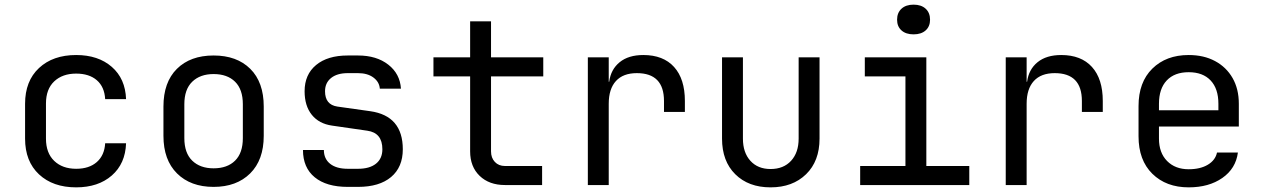

<svg xmlns="http://www.w3.org/2000/svg" viewBox="-20 -797 5440 827"><path d="M308 10Q208 10 148 -46Q88 -102 88 -200V-350Q88 -448 148 -504Q208 -560 308 -560Q403 -560 461.5 -509Q520 -458 523 -370H433Q430 -423 397 -451.5Q364 -480 308 -480Q249 -480 213.5 -446.5Q178 -413 178 -351V-200Q178 -138 213.5 -104Q249 -70 308 -70Q364 -70 397 -99Q430 -128 433 -180H523Q520 -92 461.5 -41Q403 10 308 10Z M900 8Q801 8 742.5 -50Q684 -108 684 -212V-338Q684 -443 742 -500.5Q800 -558 900 -558Q1000 -558 1058 -500.5Q1116 -443 1116 -338V-212Q1116 -108 1057.5 -50Q999 8 900 8ZM900 -72Q959 -72 992.5 -105Q1026 -138 1026 -202V-348Q1026 -412 992.5 -445Q959 -478 900 -478Q842 -478 808 -445Q774 -412 774 -348V-202Q774 -138 808 -105Q842 -72 900 -72Z M1478 8Q1386 8 1335.5 -33.5Q1285 -75 1285 -151H1375Q1375 -113 1402 -91.5Q1429 -70 1478 -70H1522Q1572 -70 1599.5 -92Q1627 -114 1627 -154Q1627 -225 1562 -234L1410 -256Q1354 -264 1323 -302.5Q1292 -341 1292 -404Q1292 -476 1341.5 -517Q1391 -558 1478 -558H1522Q1602 -558 1652.5 -518.5Q1703 -479 1707 -415H1616Q1614 -444 1588.5 -463Q1563 -482 1522 -482H1478Q1432 -482 1406 -461Q1380 -440 1380 -404Q1380 -346 1433 -338L1575 -318Q1715 -298 1715 -154Q1715 -77 1664.5 -34.5Q1614 8 1522 8Z M2155 0Q2087 0 2046 -39.5Q2005 -79 2005 -145V-468H1847V-550H2005V-705H2095V-550H2320V-468H2095V-145Q2095 -117 2111.5 -99.5Q2128 -82 2155 -82H2315V0Z M2512 0V-550H2602V-445H2604Q2611 -498 2649 -529Q2687 -560 2751 -560Q2837 -560 2883.5 -508.5Q2930 -457 2930 -362V-315H2840V-362Q2840 -482 2723 -482Q2664 -482 2633 -448Q2602 -414 2602 -350V0Z M3299 10Q3204 10 3147 -46.5Q3090 -103 3090 -200V-550H3180V-200Q3180 -140 3212 -104.5Q3244 -69 3299 -69Q3355 -69 3387.5 -104.5Q3420 -140 3420 -200V-550H3510V-200Q3510 -103 3452 -46.5Q3394 10 3299 10Z M3685 0V-82H3880V-468H3705V-550H3970V-82H4155V0ZM3915 -649Q3882 -649 3863 -666Q3844 -683 3844 -712Q3844 -742 3863 -759.5Q3882 -777 3915 -777Q3948 -777 3967 -759.5Q3986 -742 3986 -712Q3986 -683 3967 -666Q3948 -649 3915 -649Z M4312 0V-550H4402V-445H4404Q4411 -498 4449 -529Q4487 -560 4551 -560Q4637 -560 4683.5 -508.5Q4730 -457 4730 -362V-315H4640V-362Q4640 -482 4523 -482Q4464 -482 4433 -448Q4402 -414 4402 -350V0Z M5100 10Q5003 10 4943.5 -48.5Q4884 -107 4884 -210V-340Q4884 -443 4943.5 -501.5Q5003 -560 5100 -560Q5165 -560 5213.5 -534Q5262 -508 5289 -461Q5316 -414 5316 -350V-252H4972V-200Q4972 -139 5007 -103.5Q5042 -68 5100 -68Q5150 -68 5182.5 -87.5Q5215 -107 5222 -140H5312Q5303 -71 5245 -30.5Q5187 10 5100 10ZM4972 -322H5228V-350Q5228 -415 5194.5 -450.5Q5161 -486 5100 -486Q5039 -486 5005.5 -450.5Q4972 -415 4972 -350Z"/></svg>

Font: JetBrainsMonoNL NFM
Style: Regular
Weight: 400
Monospace: yes
Designer: Philipp Nurullin, Konstantin Bulenkov
Foundry: JetBrains
Version: Version 2.304; ttfautohint (v1.8.4.7-5d5b);Nerd Fonts 3.3.0